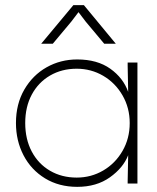

<svg xmlns="http://www.w3.org/2000/svg" viewBox="-20 -713 610 746"><path d="M484 -235Q484 -294 456 -342.5Q428 -391 381 -418.5Q334 -446 278 -446Q220 -446 174.5 -419.5Q129 -393 103.5 -345.5Q78 -298 78 -235Q78 -172 103.5 -124Q129 -76 174.5 -49.5Q220 -23 278 -23Q334 -23 381 -50.5Q428 -78 456 -126.5Q484 -175 484 -235ZM478 -356 476 -458V-470H514V0H476V-8L478 -110Q459 -61 407 -24Q355 13 280 13Q209 13 155 -20Q101 -53 71.5 -109.5Q42 -166 42 -235Q42 -309 74.5 -365Q107 -421 161 -451.5Q215 -482 280 -482Q358 -482 408.5 -446Q459 -410 478 -356ZM306 -693 430 -543H385L313 -629L278 -675H292L257 -629L185 -543H140L265 -693Z"/></svg>

Font: Kreadon
Style: Regular
Weight: 400
Designer: kohakuno
Foundry: StudioGnu
Version: Version 1.000;Glyphs 3.1.2 (3151)